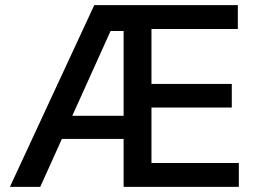

<svg xmlns="http://www.w3.org/2000/svg" viewBox="-20 -727 1004 747"><path d="M346.7 -707H905.3V-614.3H569.3V-400.4H881.8V-308.6H569.3V-92.8H909.2V0H460.9V-186.5H220.7L136.7 0H18.6ZM460.9 -276.4V-606.4H410.2L261.2 -276.4Z"/></svg>

Font: Pretendard JP Medium
Style: Regular
Weight: 500
Designer: Base glyphs from Inter by Rasmus Andersson; Hangeul glyphs from Noto Sans CJK(Source Han Sans) by Jang Soo-young and Kan
Foundry: Kil Hyung-jin
Version: Version 1.309